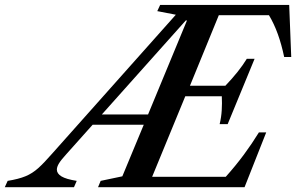

<svg xmlns="http://www.w3.org/2000/svg" viewBox="-146 -782 1236 802"><path d="M174.5 -26.5 163 0H-126L-114 -26.5Q-68 -34 -39.5 -45.8Q-11 -57.5 13.5 -79.5Q38 -101.5 72 -140.5L588.5 -720.5L511 -735.5L523 -761.5H1062L1070.5 -544H1041Q1030 -596.5 1014.5 -639.5Q999 -682.5 977.5 -718.5H768L647.5 -424H795.5Q853 -484 885 -536.5H917.5L805 -263.5H771.5Q778.5 -292.5 780.2 -321.8Q782 -351 780.5 -380H628L489.5 -43.5H797Q839 -90.5 873 -136.5Q907 -182.5 935.5 -229H966L875.5 0H263.5L274.5 -26.5L365 -45.5L454.5 -261H241L131.5 -138.5Q109.5 -114.5 100.5 -99.8Q91.5 -85 91.5 -73.5Q91.5 -57 110.8 -45.2Q130 -33.5 174.5 -26.5ZM635 -696.5H630L279.5 -304H472.5Z"/></svg>

Font: Libre Caslon Text Medium Italic
Style: Regular
Weight: 500
Italic angle: -22.583°
Designer: Pablo Impallari, Rodrigo Fuenzalida, Katja Schimmel
Foundry: Pablo Impallari, Rodrigo Fuenzalida
Version: Version 2.000